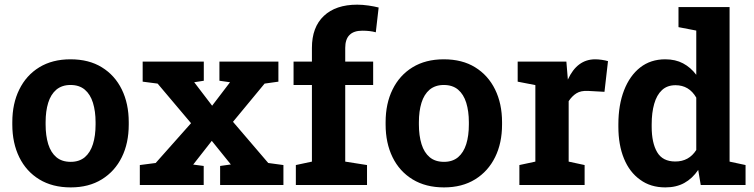

<svg xmlns="http://www.w3.org/2000/svg" viewBox="-20 -792 3227 822"><path d="M282.7 10.3Q204.6 10.3 148.4 -23.9Q92.3 -58.1 62.5 -118.9Q32.7 -179.7 32.7 -258.8V-269Q32.7 -348.6 62.5 -408.7Q92.3 -469.7 148.2 -503.9Q204.1 -538.1 281.7 -538.1Q360.8 -538.1 416 -503.9Q471.7 -469.7 501.5 -408.9Q531.2 -348.1 531.2 -269V-258.8Q531.2 -179.2 501.5 -119.1Q471.7 -58.6 416 -24.2Q360.4 10.3 282.7 10.3ZM282.7 -99.1Q319.3 -99.1 343.3 -119.1Q366.7 -139.2 377.9 -175Q389.2 -210.9 389.2 -258.8V-269Q389.2 -315.4 377.9 -352.1Q366.7 -388.2 343 -408.2Q319.3 -428.2 281.7 -428.2Q245.6 -428.2 221.2 -408.2Q197.3 -387.7 186.3 -351.8Q175.3 -315.9 175.3 -269V-258.8Q175.3 -211.4 186.5 -174.8Q197.8 -138.7 221.4 -118.9Q245.1 -99.1 282.7 -99.1Z M852.1 -81.5V0H578.6V-85.4L646.5 -94.2L797.9 -264.6L654.8 -434.1L590.8 -442.4V-528.3H852.5V-446.3L811.5 -439.9L888.2 -339.4L964.8 -439.9L919.4 -446.3V-528.3H1171.9V-442.4L1112.8 -434.1L977.5 -270.5L1128.4 -94.2L1193.4 -85.4V0H922.4V-81.5L968.3 -87.9L886.7 -189L807.1 -87.4Z M1551.3 -85.4V0H1246.6V-85.4L1315.4 -100.1V-428.2H1236.8V-528.3H1315.4V-586.9Q1315.4 -675.8 1366.5 -723.9Q1417.5 -772 1509.3 -772Q1532.2 -772 1557.6 -768.3Q1583 -764.6 1601.1 -759.8L1588.9 -653.8Q1564.5 -660.6 1531.2 -660.6Q1458 -660.6 1458 -586.9V-528.3H1577.6V-428.2H1458V-100.1Z M1880.9 10.3Q1802.7 10.3 1746.6 -23.9Q1690.4 -58.1 1660.6 -118.9Q1630.9 -179.7 1630.9 -258.8V-269Q1630.9 -348.6 1660.6 -408.7Q1690.4 -469.7 1746.3 -503.9Q1802.2 -538.1 1879.9 -538.1Q1959 -538.1 2014.2 -503.9Q2069.8 -469.7 2099.6 -408.9Q2129.4 -348.1 2129.4 -269V-258.8Q2129.4 -179.2 2099.6 -119.1Q2069.8 -58.6 2014.2 -24.2Q1958.5 10.3 1880.9 10.3ZM1880.9 -99.1Q1917.5 -99.1 1941.4 -119.1Q1964.8 -139.2 1976.1 -175Q1987.3 -210.9 1987.3 -258.8V-269Q1987.3 -315.4 1976.1 -352.1Q1964.8 -388.2 1941.2 -408.2Q1917.5 -428.2 1879.9 -428.2Q1843.8 -428.2 1819.3 -408.2Q1795.4 -387.7 1784.4 -351.8Q1773.4 -315.9 1773.4 -269V-258.8Q1773.4 -211.4 1784.7 -174.8Q1795.9 -138.7 1819.6 -118.9Q1843.3 -99.1 1880.9 -99.1Z M2482.9 -85.4V0H2203.6V-85.4L2272 -100.1V-427.7L2196.3 -442.4V-528.3H2404.8L2410.2 -462.9L2411.1 -451.2Q2450.7 -538.1 2528.3 -538.1Q2541 -538.1 2556.2 -535.9Q2571.3 -533.7 2583 -530.3L2567.9 -398.9L2497.1 -402.8Q2466.8 -404.3 2448 -392.6Q2429.2 -380.9 2414.6 -358.9V-100.1Z M2828.6 10.3Q2765.1 10.3 2720.7 -22.5Q2675.3 -54.7 2651.4 -113Q2627.4 -171.4 2627.4 -249.5V-259.8Q2627.4 -342.8 2651.9 -405.8Q2676.3 -468.3 2720.9 -503.2Q2765.6 -538.1 2828.1 -538.1Q2871.6 -538.1 2904.3 -520.8Q2937 -503.4 2960.9 -471.7V-661.1L2884.8 -675.8V-761.7H3103.5V-100.1L3171.9 -85.4V0H2980L2969.2 -64.5Q2944.3 -27.8 2909.9 -8.8Q2875.5 10.3 2828.6 10.3ZM2871.1 -100.6Q2929.7 -100.6 2960.9 -149.9V-374Q2930.2 -427.2 2872.1 -427.2Q2836.4 -427.2 2814 -406.2Q2791.5 -385.3 2780.8 -347.4Q2770 -309.6 2770 -259.8V-249.5Q2770 -180.2 2793.5 -140.4Q2816.9 -100.6 2871.1 -100.6Z"/></svg>

Font: Hanuman
Style: Bold
Weight: 700
Designer: Danh Hong
Version: Version 8.002; ttfautohint (v1.8.3)